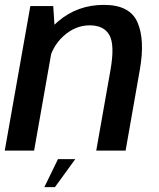

<svg xmlns="http://www.w3.org/2000/svg" viewBox="-28 -618 652 788"><path d="M-8.5 0H112L197.5 -484.5L190.5 -593H96.5ZM367 0H487.5L546 -332.5Q567.5 -455 536.2 -526.5Q505 -598 398.5 -598Q290 -598 210.2 -530Q130.5 -462 117.5 -388L170.5 -354.5Q182.5 -424 231.5 -469Q280.5 -514 340 -514Q399 -514 421.2 -473.5Q443.5 -433 425.5 -331ZM154 150H197.5L281 35H210Z"/></svg>

Font: Anybody UltraCondensed Thin Medium
Style: Italic
Weight: 500
Italic angle: -10°
Version: Version 1.111